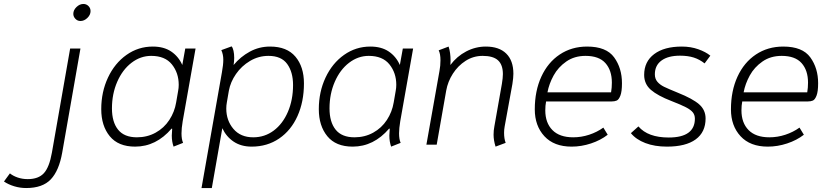

<svg xmlns="http://www.w3.org/2000/svg" viewBox="-49 -730 4195 969"><path d="M321 -660Q321 -679 337 -694.5Q353 -710 372 -710Q387 -710 397.5 -699.5Q408 -689 408 -674Q408 -655 392 -639.5Q376 -624 357 -624Q342 -624 331.5 -635Q321 -646 321 -660ZM-29 186 1 145Q17 158 40.5 166Q64 174 91 174Q145 174 172.5 144Q200 114 213 40L305 -485H357L265 40Q249 131 207.5 175Q166 219 83 219Q52 219 22.5 210Q-7 201 -29 186Z M462 -179Q462 -266 496 -338.5Q530 -411 589.5 -453Q649 -495 722 -495Q778 -495 815 -470Q852 -445 871 -402L886 -485H938L873 -118Q867 -82 867 -57Q867 -27 875 -9L827 10Q818 -15 818 -46Q818 -54 820 -80L817 -81Q739 10 633 10Q548 10 505 -42.5Q462 -95 462 -179ZM840 -213 850 -271Q853 -286 853 -302Q853 -362 818.5 -405Q784 -448 714 -448Q660 -448 614.5 -413Q569 -378 542.5 -317Q516 -256 516 -183Q516 -114 547 -75.5Q578 -37 642 -37Q694 -37 736.5 -60.5Q779 -84 805.5 -124.5Q832 -165 840 -213Z M1071 -365Q1078 -403 1078 -429Q1078 -455 1068 -477L1120 -496Q1126 -489 1129.5 -473.5Q1133 -458 1133 -438Q1133 -422 1130 -402Q1165 -444 1212 -469.5Q1259 -495 1314 -495Q1399 -495 1442 -444Q1485 -393 1485 -309Q1485 -217 1452.5 -144.5Q1420 -72 1360 -31Q1300 10 1221 10Q1168 10 1130.5 -15Q1093 -40 1073 -83L1020 219H968ZM1430 -301Q1430 -366 1400.5 -407Q1371 -448 1306 -448Q1256 -448 1213 -422.5Q1170 -397 1142 -356.5Q1114 -316 1106 -272L1096 -214Q1093 -198 1093 -182Q1093 -122 1129 -79.5Q1165 -37 1229 -37Q1287 -37 1332.5 -71Q1378 -105 1404 -165.5Q1430 -226 1430 -301Z M1560 -179Q1560 -266 1594 -338.5Q1628 -411 1687.5 -453Q1747 -495 1820 -495Q1876 -495 1913 -470Q1950 -445 1969 -402L1984 -485H2036L1971 -118Q1965 -82 1965 -57Q1965 -27 1973 -9L1925 10Q1916 -15 1916 -46Q1916 -54 1918 -80L1915 -81Q1837 10 1731 10Q1646 10 1603 -42.5Q1560 -95 1560 -179ZM1938 -213 1948 -271Q1951 -286 1951 -302Q1951 -362 1916.5 -405Q1882 -448 1812 -448Q1758 -448 1712.5 -413Q1667 -378 1640.5 -317Q1614 -256 1614 -183Q1614 -114 1645 -75.5Q1676 -37 1740 -37Q1792 -37 1834.5 -60.5Q1877 -84 1903.5 -124.5Q1930 -165 1938 -213Z M2442 -50Q2442 -72 2446 -92L2484 -307Q2489 -337 2489 -356Q2489 -403 2464.5 -425.5Q2440 -448 2387 -448Q2340 -448 2301 -423Q2262 -398 2236.5 -358Q2211 -318 2203 -273L2155 0H2103L2169 -372Q2174 -398 2174 -426Q2174 -458 2165 -476L2215 -495Q2225 -465 2225 -423Q2225 -409 2224 -402Q2257 -446 2304 -470.5Q2351 -495 2403 -495Q2470 -495 2506 -459.5Q2542 -424 2542 -358Q2542 -338 2537 -306L2498 -92Q2495 -76 2495 -60Q2495 -30 2503 -9L2452 10Q2442 -22 2442 -50Z M2650 -178Q2650 -271 2683 -343Q2716 -415 2776 -455Q2836 -495 2914 -495Q3011 -495 3050.5 -440.5Q3090 -386 3090 -310Q3090 -268 3082 -247.5Q3074 -227 3063.5 -222.5Q3053 -218 3038 -218H2707Q2703 -197 2703 -173Q2703 -110 2739 -73.5Q2775 -37 2844 -37Q2885 -37 2924.5 -50Q2964 -63 2996 -86L3018 -50Q2982 -22 2933.5 -6Q2885 10 2836 10Q2747 10 2698.5 -42.5Q2650 -95 2650 -178ZM3035 -264Q3039 -287 3039 -313Q3039 -375 3006.5 -411.5Q2974 -448 2906 -448Q2850 -448 2809 -419.5Q2768 -391 2745 -349Q2722 -307 2714 -264Z M3135 -58 3173 -92Q3221 -36 3326 -36Q3392 -36 3425 -60Q3458 -84 3458 -131Q3458 -150 3447.5 -163Q3437 -176 3413 -188.5Q3389 -201 3340 -220Q3270 -247 3236 -276.5Q3202 -306 3202 -352Q3202 -419 3252.5 -457Q3303 -495 3392 -495Q3437 -495 3475 -481.5Q3513 -468 3536 -449L3507 -410Q3482 -430 3452.5 -439.5Q3423 -449 3383 -449Q3323 -449 3289.5 -424.5Q3256 -400 3256 -355Q3256 -332 3269 -317Q3282 -302 3302.5 -292Q3323 -282 3372 -262Q3447 -232 3479.5 -203.5Q3512 -175 3512 -132Q3512 -63 3462 -26.5Q3412 10 3317 10Q3255 10 3208 -8Q3161 -26 3135 -58Z M3640 -178Q3640 -271 3673 -343Q3706 -415 3766 -455Q3826 -495 3904 -495Q4001 -495 4040.5 -440.5Q4080 -386 4080 -310Q4080 -268 4072 -247.5Q4064 -227 4053.5 -222.5Q4043 -218 4028 -218H3697Q3693 -197 3693 -173Q3693 -110 3729 -73.5Q3765 -37 3834 -37Q3875 -37 3914.5 -50Q3954 -63 3986 -86L4008 -50Q3972 -22 3923.5 -6Q3875 10 3826 10Q3737 10 3688.5 -42.5Q3640 -95 3640 -178ZM4025 -264Q4029 -287 4029 -313Q4029 -375 3996.5 -411.5Q3964 -448 3896 -448Q3840 -448 3799 -419.5Q3758 -391 3735 -349Q3712 -307 3704 -264Z"/></svg>

Font: Niramit ExtraLight
Style: Italic
Weight: 200
Italic angle: -10°
Designer: Katatrad Aksorn Co.,Ltd.
Foundry: Cadson Demak Co.,Ltd.
Version: Version 1.000; ttfautohint (v1.6)